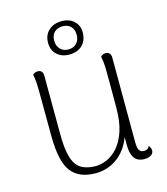

<svg xmlns="http://www.w3.org/2000/svg" viewBox="-108 -794 772 890"><g transform="rotate(-15 277.5 -349.0)"><path d="M430 -514Q440 -514 447 -507Q454 -500 454 -486L455 -80Q455 -52 462 -41Q469 -30 484 -30Q490 -30 498 -32.5Q506 -35 511 -47Q521 -35 521 -22Q521 -9 509 -1Q497 7 477 7Q444 7 429 -14.5Q414 -36 414 -78V-173L428 -184Q423 -123 397 -79Q371 -35 330.5 -11.5Q290 12 242 12Q163 12 125.5 -36Q88 -84 87 -205L86 -412Q86 -441 84.5 -465Q83 -489 79 -504Q83 -508 88.5 -511Q94 -514 104 -514Q115 -514 121.5 -507Q128 -500 128 -487L129 -206Q129 -136 141 -95Q153 -54 180 -37Q207 -20 251 -20Q275 -20 303 -31.5Q331 -43 356 -70.5Q381 -98 396.5 -144Q412 -190 412 -260Q412 -328 412 -371Q412 -414 411.5 -439.5Q411 -465 409 -479Q407 -493 405 -504Q408 -507 414 -510.5Q420 -514 430 -514ZM270 -710Q307 -710 329.5 -689Q352 -668 352 -633Q351 -595 328 -573Q305 -551 266 -551Q229 -551 206.5 -572.5Q184 -594 184 -629Q184 -666 208 -688Q232 -710 270 -710ZM268 -686Q244 -686 229 -671.5Q214 -657 214 -631Q214 -606 229 -590.5Q244 -575 268 -575Q293 -575 307.5 -590.5Q322 -606 322 -631Q322 -657 307.5 -671.5Q293 -686 268 -686Z"/></g></svg>

Font: Arima Thin ExtraLight
Style: Regular
Weight: 250
Version: Version 1.100